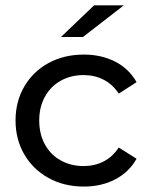

<svg xmlns="http://www.w3.org/2000/svg" viewBox="-20 -698 565 724"><path d="M163.3 -26.7C202.2 -5.2 246.6 5.5 296.2 5.5C340.4 5.5 379.8 -3.5 414.5 -21.6C449.1 -39.7 475.9 -65.6 495 -99.4L427.8 -141.7C412.5 -118.4 393.5 -100.9 370.8 -89.2C348.1 -77.6 322.9 -71.8 295.3 -71.8C263.4 -71.8 234.8 -78.8 209.3 -92.9C183.8 -107 163.9 -127.1 149.5 -153.2C135.1 -179.2 127.9 -209.5 127.9 -243.8C127.9 -277.5 135.1 -307.4 149.5 -333.5C163.9 -359.6 183.8 -379.7 209.3 -393.8C234.8 -407.9 263.4 -414.9 295.3 -414.9C322.9 -414.9 348.1 -409.1 370.8 -397.4C393.5 -385.8 412.5 -368.3 427.8 -345L495 -388.2C475.9 -422 449.1 -447.7 414.5 -465.5C379.8 -483.3 340.4 -492.2 296.2 -492.2C246.6 -492.2 202.2 -481.6 163.3 -460.5C124.4 -439.3 93.8 -409.9 71.8 -372.1C49.7 -334.4 38.6 -291.6 38.6 -243.8C38.6 -196 49.7 -153.2 71.8 -115.5C93.8 -77.7 124.4 -48.1 163.3 -26.7ZM334.9 -678 209.8 -558.4H292.6L447.1 -678Z"/></svg>

Font: Montserrat Ace
Style: Regular
Weight: 500
Designer: Julieta Ulanovsky
Foundry: Julieta Ulanovsky
Version: Version 1